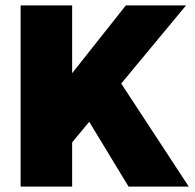

<svg xmlns="http://www.w3.org/2000/svg" viewBox="-20 -688 718 708"><path d="M454 0 309 -239 246 -163V0H56V-668H246V-418L444 -668H666L427 -380L676 0Z"/></svg>

Font: Celebes Black
Style: Regular
Weight: 900
Designer: Anugrah Pasau
Foundry: Lafontype
Version: Version 1.000; ttfautohint (v1.8.4)